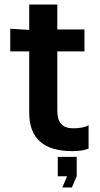

<svg xmlns="http://www.w3.org/2000/svg" viewBox="-20 -649 438 841"><path d="M108 -424H25V-523L108 -518V-629H231V-520H350V-424H231V-165Q231 -125 248 -106Q265 -87 301 -87Q343 -87 368 -100V2Q341 13 297 13Q108 13 108 -155ZM233 123V38H316V123L295 172H253L274 123Z"/></svg>

Font: Non Bureau Medium
Style: Regular
Weight: 500
Designer: Jona Saucedo
Foundry: Non Foundry
Version: Version 1.000; ttfautohint (v1.8.4)